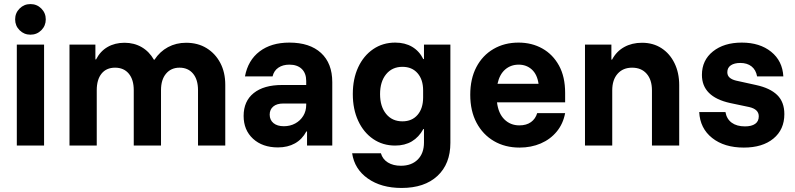

<svg xmlns="http://www.w3.org/2000/svg" viewBox="-20 -721 3937 951"><path d="M63.3 0V-500H198.3V0ZM130.8 -549.2Q99.2 -549.2 77.1 -571.2Q55 -593.3 55 -625Q55 -656.7 77.1 -678.8Q99.2 -700.8 130.8 -700.8Q162.5 -700.8 184.6 -678.8Q206.7 -656.7 206.7 -625Q206.7 -593.3 184.6 -571.2Q162.5 -549.2 130.8 -549.2Z M324.2 0V-500H452.5V-426.7H455.8Q476.7 -467.5 512.9 -488.3Q549.2 -509.2 596.7 -509.2Q644.2 -509.2 681.7 -487.5Q719.2 -465.8 742.5 -425H745Q771.7 -465.8 812.1 -487.5Q852.5 -509.2 901.7 -509.2Q960 -509.2 1003.3 -482.5Q1046.7 -455.8 1071.2 -409.2Q1095.8 -362.5 1095.8 -300.8V0H960.8V-274.2Q960.8 -326.7 936.3 -356.2Q911.7 -385.8 869.2 -385.8Q827.5 -385.8 802.5 -356.2Q777.5 -326.7 777.5 -274.2V0H642.5V-274.2Q642.5 -326.7 617.9 -356.2Q593.3 -385.8 550 -385.8Q506.7 -385.8 482.9 -356.2Q459.2 -326.7 459.2 -274.2V0Z M1356.7 9.2Q1280 9.2 1233.3 -33.8Q1186.7 -76.7 1186.7 -146.7Q1186.7 -220 1236.7 -260Q1286.7 -300 1376.7 -300H1496.7V-320Q1496.7 -358.3 1474.6 -379.6Q1452.5 -400.8 1413.3 -400.8Q1380.8 -400.8 1358.8 -385.8Q1336.7 -370.8 1330 -342.5H1193.3Q1208.3 -422.5 1265.8 -466.2Q1323.3 -510 1413.3 -510Q1514.2 -510 1570 -458.8Q1625.8 -407.5 1625.8 -314.2V0H1500.8V-70H1497.5Q1476.7 -30.8 1440.8 -10.8Q1405 9.2 1356.7 9.2ZM1385.8 -95.8Q1417.5 -95.8 1442.5 -109.6Q1467.5 -123.3 1482.1 -147.1Q1496.7 -170.8 1496.7 -201.7V-208.3H1383.3Q1350.8 -208.3 1333.3 -193.3Q1315.8 -178.3 1315.8 -153.3Q1315.8 -126.7 1334.6 -111.2Q1353.3 -95.8 1385.8 -95.8Z M1969.2 210Q1868.3 210 1802.1 163.3Q1735.8 116.7 1724.2 38.3H1866.7Q1875 67.5 1901.2 83.8Q1927.5 100 1965.8 100Q2018.3 100 2049.2 69.2Q2080 38.3 2080 -15V-81.7H2076.7Q2055 -41.7 2020 -20.8Q1985 0 1937.5 0Q1875.8 0 1828.3 -32.5Q1780.8 -65 1754.2 -122.5Q1727.5 -180 1727.5 -255Q1727.5 -330.8 1754.2 -387.9Q1780.8 -445 1828.3 -477.5Q1875.8 -510 1937.5 -510Q1985.8 -510 2021.2 -489.2Q2056.7 -468.3 2076.7 -428.3H2080V-500H2210.8V-13.3Q2210.8 90.8 2146.7 150.4Q2082.5 210 1969.2 210ZM1973.3 -120Q2020.8 -120 2048.3 -152.1Q2075.8 -184.2 2075.8 -238.3V-273.3Q2075.8 -326.7 2048.3 -358.3Q2020.8 -390 1973.3 -390Q1922.5 -390 1892.5 -353.3Q1862.5 -316.7 1862.5 -255Q1862.5 -193.3 1892.5 -156.7Q1922.5 -120 1973.3 -120Z M2553.3 10Q2481.7 10 2426.7 -22.1Q2371.7 -54.2 2340.4 -112.9Q2309.2 -171.7 2309.2 -251.7Q2309.2 -330.8 2339.6 -388.8Q2370 -446.7 2424.2 -478.3Q2478.3 -510 2548.3 -510Q2614.2 -510 2666.2 -480.8Q2718.3 -451.7 2748.8 -396.2Q2779.2 -340.8 2779.2 -260.8V-214.2H2441.7Q2448.3 -159.2 2478.3 -129.6Q2508.3 -100 2552.5 -100Q2587.5 -100 2610 -116.2Q2632.5 -132.5 2640.8 -160.8H2779.2Q2769.2 -107.5 2737.5 -69.2Q2705.8 -30.8 2658.3 -10.4Q2610.8 10 2553.3 10ZM2444.2 -305.8H2647.5Q2640.8 -352.5 2614.2 -376.7Q2587.5 -400.8 2549.2 -400.8Q2510 -400.8 2482.1 -376.7Q2454.2 -352.5 2444.2 -305.8Z M2877.5 0V-500H3008.3V-425.8H3011.7Q3033.3 -466.7 3071.7 -487.9Q3110 -509.2 3160 -509.2Q3215 -509.2 3256.2 -482.5Q3297.5 -455.8 3320.8 -408.3Q3344.2 -360.8 3344.2 -299.2V0H3209.2V-273.3Q3209.2 -325.8 3182.9 -355.8Q3156.7 -385.8 3110.8 -385.8Q3065.8 -385.8 3039.2 -355.8Q3012.5 -325.8 3012.5 -273.3V0Z M3664.2 10Q3567.5 10 3507.5 -37.5Q3447.5 -85 3443.3 -165.8H3573.3Q3579.2 -131.7 3604.2 -113.3Q3629.2 -95 3670 -95Q3702.5 -95 3720.4 -107.5Q3738.3 -120 3738.3 -145Q3738.3 -180 3690.8 -190.8L3595.8 -210.8Q3456.7 -241.7 3456.7 -350Q3456.7 -422.5 3511.2 -466.2Q3565.8 -510 3654.2 -510Q3743.3 -510 3799.6 -464.6Q3855.8 -419.2 3860 -342.5H3730Q3724.2 -375 3702.5 -392.1Q3680.8 -409.2 3646.7 -409.2Q3617.5 -409.2 3600 -397.5Q3582.5 -385.8 3582.5 -363.3Q3582.5 -346.7 3593.8 -336.7Q3605 -326.7 3625.8 -321.7L3724.2 -300Q3794.2 -285 3829.6 -250.4Q3865 -215.8 3865 -155.8Q3865 -79.2 3810.8 -34.6Q3756.7 10 3664.2 10Z"/></svg>

Font: Funnel Sans
Style: Bold
Weight: 700
Designer: NORD ID, Kristian Moeller
Foundry: Dicotype
Version: Version 1.000